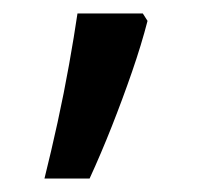

<svg xmlns="http://www.w3.org/2000/svg" viewBox="-20 -136 308 285"><path d="M46 129Q56 89 65.5 45.5Q75 2 82.5 -40Q90 -82 95 -116H192L199 -105Q190 -70 176 -29.5Q162 11 146 51.5Q130 92 113 129Z"/></svg>

Font: hingl115
Style: Book
Weight: 400
Designer: Jelle Bosma - Monotype Design Team
Foundry: Monotype Imaging Inc.
Version: Version 2.003